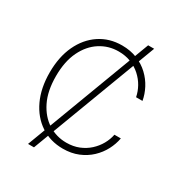

<svg xmlns="http://www.w3.org/2000/svg" viewBox="-207 -965 1134 1204"><g transform="rotate(30 360.0 -363.0)"><path d="M171.4 92.8 514.6 -819.3H558.1L214.4 92.8ZM374.5 9.8Q283.7 9.8 213.6 -36.6Q143.6 -83 104.2 -167Q64.9 -251 64.9 -363.3Q64.9 -476.1 104.2 -560.1Q143.6 -644 213.6 -690.7Q283.7 -737.3 374.5 -737.3Q435.5 -737.3 484.6 -717.3Q533.7 -697.3 569.8 -663.1Q606 -628.9 628.2 -586.4Q650.4 -543.9 658.2 -499.5H611.8Q604.5 -537.1 585.2 -571.8Q565.9 -606.4 535.4 -634Q504.9 -661.6 464.6 -677.7Q424.3 -693.8 374.5 -693.8Q302.2 -693.8 242.2 -655.5Q182.1 -617.2 146.2 -543.5Q110.4 -469.7 110.4 -363.3Q110.4 -256.3 146.5 -182.9Q182.6 -109.4 242.7 -71.5Q302.7 -33.7 374.5 -33.7Q424.3 -33.7 464.6 -50Q504.9 -66.4 535.2 -94Q565.4 -121.6 585 -156.2Q604.5 -190.9 611.8 -228H658.2Q650.4 -184.1 628.2 -141.6Q606 -99.1 569.8 -64.9Q533.7 -30.8 484.6 -10.5Q435.5 9.8 374.5 9.8Z"/></g></svg>

Font: Inter 16pt ExtraLight
Style: Regular
Weight: 250
Version: Version 4.001;git-66647c0bb